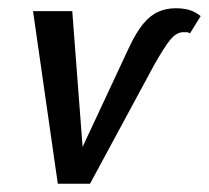

<svg xmlns="http://www.w3.org/2000/svg" viewBox="-20 -445 506 465"><path d="M120 0 60 -418H155L185 -24L150 -25L293 -331Q310 -367 327 -387.5Q344 -408 363.5 -416.5Q383 -425 405 -425Q424 -425 438 -421Q452 -417 466 -406L440 -364Q437 -367 431.5 -367Q426 -367 422 -367Q407 -366 393 -349.5Q379 -333 353 -287L198 0Z"/></svg>

Font: Ysabeau Office SemiBold
Style: Italic
Weight: 600
Italic angle: -12°
Designer: Christian Thalmann (Catharsis Fonts)
Version: Version 2.001;gftools[0.9.30]; featfreeze: tnum,lnum,ss02